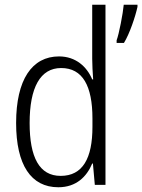

<svg xmlns="http://www.w3.org/2000/svg" viewBox="-20 -780 600 810"><path d="M226 10C302 10 346 -35 369 -90H372L380 0H425V-760H369V-532C369 -506 371 -474 373 -445H369C347 -498 300 -542 229 -542C115 -542 48 -444 48 -261C48 -84 111 10 226 10ZM560 -760H502C499 -724 482 -636 472 -610V-599H503C527 -638 551 -710 560 -751ZM236 -38C146 -38 105 -116 105 -261C105 -411 150 -493 238 -493C329 -493 370 -417 370 -280V-245C370 -112 329 -38 236 -38Z"/></svg>

Font: Noto Sans Display SemiCondensed Light
Style: Regular
Weight: 300
Width: 4
Designer: Monotype Design Team
Foundry: Monotype Imaging Inc.
Version: Version 1.900